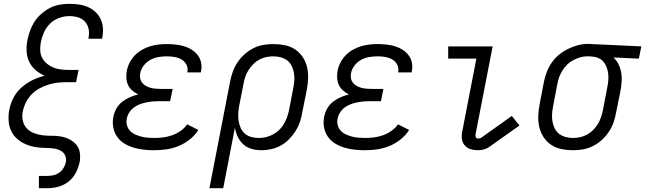

<svg xmlns="http://www.w3.org/2000/svg" viewBox="-20 -772 3367 1002"><path d="M183 210V146H230Q245 146 261 142Q277 138 290.5 128Q304 118 312.5 103Q321 88 324 73Q327 55 320 39.5Q313 24 298.5 15.5Q284 7 267.5 4Q251 1 233 0.5Q215 0 197 -1Q179 -2 162 -5Q145 -8 129 -13.5Q113 -19 98.5 -27Q84 -35 71.5 -45.5Q59 -56 49.5 -69.5Q40 -83 34 -98.5Q28 -114 26 -131Q24 -148 24.5 -165.5Q25 -183 29 -201Q35 -233 51 -263Q67 -293 93 -316Q119 -339 150 -354Q181 -369 213 -377Q187 -388 166 -406Q145 -424 133 -448.5Q121 -473 119 -502.5Q117 -532 123 -562Q128 -587 137 -612Q146 -637 160.5 -659.5Q175 -682 196.5 -700.5Q218 -719 241.5 -731Q265 -743 291 -747.5Q317 -752 342 -752Q367 -752 392 -748.5Q417 -745 438.5 -735.5Q460 -726 477.5 -710Q495 -694 505 -673Q515 -652 517 -627Q519 -602 514 -577L513 -570H442V-574Q447 -598 442.5 -620.5Q438 -643 423.5 -659Q409 -675 387.5 -681.5Q366 -688 342 -688Q316 -688 289 -678.5Q262 -669 241.5 -649Q221 -629 209.5 -603Q198 -577 193 -551Q189 -529 190 -508Q191 -487 200.5 -469.5Q210 -452 225 -439.5Q240 -427 258.5 -419.5Q277 -412 298 -409.5Q319 -407 340 -407H390L377 -343H327Q304 -343 280.5 -340.5Q257 -338 233 -330.5Q209 -323 186 -310.5Q163 -298 145 -279.5Q127 -261 115.5 -238Q104 -215 99 -191Q94 -166 99 -142.5Q104 -119 119.5 -102.5Q135 -86 156.5 -77.5Q178 -69 202 -66Q226 -63 250.5 -63.5Q275 -64 299 -59.5Q323 -55 343.5 -44.5Q364 -34 378.5 -16.5Q393 1 396.5 24.5Q400 48 396 73Q390 101 376.5 128Q363 155 339 174.5Q315 194 286.5 202Q258 210 230 210Z M785 12Q757 12 729.5 9Q702 6 676 -2Q650 -10 627.5 -24Q605 -38 590.5 -59.5Q576 -81 571 -108Q566 -135 572 -164Q576 -185 587.5 -205.5Q599 -226 617.5 -240.5Q636 -255 657.5 -264.5Q679 -274 701 -279Q685 -287 670.5 -299.5Q656 -312 648.5 -328Q641 -344 639.5 -363.5Q638 -383 642 -403Q646 -425 657 -446Q668 -467 684 -483.5Q700 -500 721 -512Q742 -524 763.5 -530.5Q785 -537 807 -539.5Q829 -542 851 -542Q874 -542 897 -539.5Q920 -537 941.5 -530.5Q963 -524 981 -512.5Q999 -501 1012 -484Q1025 -467 1029.5 -445Q1034 -423 1029 -399L1028 -394H957L958 -397Q962 -417 953 -434.5Q944 -452 927.5 -461.5Q911 -471 891.5 -474.5Q872 -478 851 -478Q830 -478 808 -474.5Q786 -471 766 -460.5Q746 -450 731 -431Q716 -412 712 -391Q709 -377 711.5 -363.5Q714 -350 722 -340Q730 -330 741.5 -323.5Q753 -317 766.5 -313.5Q780 -310 794 -309Q808 -308 822 -308H881L868 -244H809Q793 -244 776.5 -242.5Q760 -241 743 -237.5Q726 -234 710 -228Q694 -222 679.5 -211.5Q665 -201 655 -185.5Q645 -170 642 -154Q638 -136 642.5 -119Q647 -102 658 -90Q669 -78 684 -71Q699 -64 716 -59.5Q733 -55 750.5 -53.5Q768 -52 786 -52Q809 -52 832 -55Q855 -58 878 -66Q901 -74 922 -88.5Q943 -103 957 -123L1015 -94Q998 -66 970 -44Q942 -22 911 -9.5Q880 3 848 7.5Q816 12 785 12Z M1073 210 1181 -347Q1186 -373 1195 -398Q1204 -423 1219.5 -446.5Q1235 -470 1256.5 -489Q1278 -508 1302.5 -520.5Q1327 -533 1353.5 -537.5Q1380 -542 1406 -542Q1437 -542 1466.5 -536Q1496 -530 1519.5 -514.5Q1543 -499 1559 -475.5Q1575 -452 1582 -423.5Q1589 -395 1588 -364.5Q1587 -334 1581 -303L1557 -183Q1553 -158 1544.5 -133.5Q1536 -109 1521.5 -86.5Q1507 -64 1487.5 -44.5Q1468 -25 1444.5 -12Q1421 1 1395 6.5Q1369 12 1345 12Q1318 12 1293 5Q1268 -2 1250 -18.5Q1232 -35 1221 -57.5Q1210 -80 1206 -106L1145 210ZM1330 -52Q1348 -52 1366.5 -56Q1385 -60 1403 -69.5Q1421 -79 1436 -93Q1451 -107 1461 -124Q1471 -141 1477.5 -159Q1484 -177 1488 -195L1511 -315Q1515 -335 1516 -355Q1517 -375 1513.5 -394Q1510 -413 1501.5 -429.5Q1493 -446 1478.5 -457Q1464 -468 1445 -473Q1426 -478 1406 -478Q1388 -478 1369 -474Q1350 -470 1332.5 -460.5Q1315 -451 1301 -436.5Q1287 -422 1276.5 -405.5Q1266 -389 1260 -371Q1254 -353 1251 -335L1229 -224Q1225 -203 1223.5 -182.5Q1222 -162 1225 -142.5Q1228 -123 1235.5 -105.5Q1243 -88 1257 -75.5Q1271 -63 1290 -57.5Q1309 -52 1330 -52Z M1885 12Q1857 12 1829.5 9Q1802 6 1776 -2Q1750 -10 1727.5 -24Q1705 -38 1690.5 -59.5Q1676 -81 1671 -108Q1666 -135 1672 -164Q1676 -185 1687.5 -205.5Q1699 -226 1717.5 -240.5Q1736 -255 1757.5 -264.5Q1779 -274 1801 -279Q1785 -287 1770.5 -299.5Q1756 -312 1748.5 -328Q1741 -344 1739.5 -363.5Q1738 -383 1742 -403Q1746 -425 1757 -446Q1768 -467 1784 -483.5Q1800 -500 1821 -512Q1842 -524 1863.5 -530.5Q1885 -537 1907 -539.5Q1929 -542 1951 -542Q1974 -542 1997 -539.5Q2020 -537 2041.5 -530.5Q2063 -524 2081 -512.5Q2099 -501 2112 -484Q2125 -467 2129.5 -445Q2134 -423 2129 -399L2128 -394H2057L2058 -397Q2062 -417 2053 -434.5Q2044 -452 2027.5 -461.5Q2011 -471 1991.5 -474.5Q1972 -478 1951 -478Q1930 -478 1908 -474.5Q1886 -471 1866 -460.5Q1846 -450 1831 -431Q1816 -412 1812 -391Q1809 -377 1811.5 -363.5Q1814 -350 1822 -340Q1830 -330 1841.5 -323.5Q1853 -317 1866.5 -313.5Q1880 -310 1894 -309Q1908 -308 1922 -308H1981L1968 -244H1909Q1893 -244 1876.5 -242.5Q1860 -241 1843 -237.5Q1826 -234 1810 -228Q1794 -222 1779.5 -211.5Q1765 -201 1755 -185.5Q1745 -170 1742 -154Q1738 -136 1742.5 -119Q1747 -102 1758 -90Q1769 -78 1784 -71Q1799 -64 1816 -59.5Q1833 -55 1850.5 -53.5Q1868 -52 1886 -52Q1909 -52 1932 -55Q1955 -58 1978 -66Q2001 -74 2022 -88.5Q2043 -103 2057 -123L2115 -94Q2098 -66 2070 -44Q2042 -22 2011 -9.5Q1980 3 1948 7.5Q1916 12 1885 12Z M2474 12Q2454 12 2436 6.5Q2418 1 2406 -12.5Q2394 -26 2391 -45Q2388 -64 2392 -84L2466 -466H2319V-530H2551L2462 -72Q2460 -64 2463 -56.5Q2466 -49 2474 -49Q2478 -49 2483 -50Q2488 -51 2491 -53L2651 -167L2691 -117L2530 -3Q2518 5 2503 8.5Q2488 12 2474 12Z M2970 12Q2939 12 2910 6Q2881 0 2857.5 -15.5Q2834 -31 2818 -54.5Q2802 -78 2795 -106.5Q2788 -135 2789 -165.5Q2790 -196 2796 -227L2819 -347Q2824 -372 2834 -397.5Q2844 -423 2860 -446Q2876 -469 2898 -487Q2920 -505 2945 -517Q2970 -529 2996 -536Q3022 -543 3048 -543Q3052 -543 3057 -542.5Q3062 -542 3067 -542L3327 -530L3314 -466L3181 -472Q3197 -458 3207 -438.5Q3217 -419 3221.5 -396.5Q3226 -374 3224.5 -350.5Q3223 -327 3219 -303L3195 -183Q3190 -157 3181.5 -132Q3173 -107 3157 -83.5Q3141 -60 3120 -41Q3099 -22 3074 -9.5Q3049 3 3022.5 7.5Q2996 12 2970 12ZM2971 -52Q2989 -52 3007.5 -56Q3026 -60 3043.5 -69.5Q3061 -79 3075.5 -93.5Q3090 -108 3100 -124.5Q3110 -141 3116 -159Q3122 -177 3126 -195L3149 -315Q3153 -333 3154.5 -351.5Q3156 -370 3154 -387.5Q3152 -405 3146 -421Q3140 -437 3129.5 -449.5Q3119 -462 3103 -469Q3087 -476 3069 -477L3055 -478H3043Q3025 -478 3007 -472.5Q2989 -467 2971.5 -458Q2954 -449 2940 -435Q2926 -421 2915.5 -404.5Q2905 -388 2898.5 -370.5Q2892 -353 2889 -335L2866 -215Q2862 -195 2861 -175Q2860 -155 2863.5 -136Q2867 -117 2875.5 -100.5Q2884 -84 2898.5 -73Q2913 -62 2932 -57Q2951 -52 2971 -52Z"/></svg>

Font: Lode
Style: Italic
Weight: 400
Italic angle: -11°
Monospace: yes
Designer: Belleve Invis
Foundry: Belleve Invis
Version: Version 29.2.0; ttfautohint (v1.8.3)